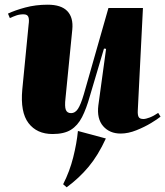

<svg xmlns="http://www.w3.org/2000/svg" viewBox="-20 -555 704 818"><path d="M14 -497Q43 -511 87.5 -523Q132 -535 183 -535Q241 -535 267 -507.5Q293 -480 288 -429L259 -136Q255 -101 260.5 -87Q266 -73 283 -73Q300 -73 312 -91Q324 -109 337 -153L442 -521H589L567 -84Q566 -66 570.5 -57Q575 -48 591 -48Q601 -48 618 -54.5Q635 -61 654 -74L664 -58Q652 -48 624 -31Q596 -14 561 0Q526 14 494 14Q447 14 419.5 -17.5Q392 -49 399 -106L432 -347L423 -348L363 -146Q348 -92 329.5 -56Q311 -20 282 -2Q253 16 204 16Q137 16 101.5 -30.5Q66 -77 75 -174L102 -451Q105 -471 101 -482.5Q97 -494 80 -494Q63 -494 49 -489Q35 -484 22 -478ZM431 35Q398 107 357.5 155.5Q317 204 264 243L249 230Q277 175 292 115Q307 55 312 3Z"/></svg>

Font: Literata 72pt ExtraBold
Style: Italic
Weight: 800
Italic angle: -2°
Designer: Latin by Veronika Burian and Jose Scaglione. Greek by Irene Vlachou. Cyrillic by Vera Evstafieva
Foundry: TypeTogether
Version: Version 3.002